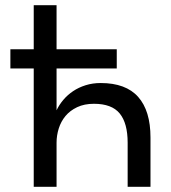

<svg xmlns="http://www.w3.org/2000/svg" viewBox="-20 -720 660 740"><path d="M110 0H198V-170Q198 -198 206.5 -225Q215 -252 232.5 -273Q250 -294 277.5 -307Q305 -320 342 -320Q411 -320 441.5 -282.5Q472 -245 472 -170V0H560V-190Q560 -293 512.5 -346.5Q465 -400 368 -400Q337 -400 310 -391.5Q283 -383 261.5 -368.5Q240 -354 224 -335Q208 -316 198 -295V-456H430V-530H198V-700H110V-530H20V-456H110Z"/></svg>

Font: Golos Text VF
Style: Regular
Weight: 400
Designer: A.Korolkova, Vitaly Kuzmin
Foundry: ParaType Ltd
Version: Version 2.005